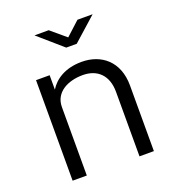

<svg xmlns="http://www.w3.org/2000/svg" viewBox="-132 -825 840 928"><g transform="rotate(-20 288.0 -361.5)"><path d="M371 -723 300 -658 223 -723H150L274 -615H328L449 -723ZM83 0H156V-352C156 -427 225 -463 303 -463C378 -463 427 -417 427 -332V0H501V-338C501 -462 420 -525 320 -525C236 -525 181 -489 153 -443V-517H83Z"/></g></svg>

Font: United Sans Light
Style: Regular
Weight: 300
Designer: Pablo Impallari, Rodrigo Fuenzalida (Modified by Dan O. Williams)
Version: Version 1.000;PS 001.000;hotconv 1.0.88;makeotf.lib2.5.64775